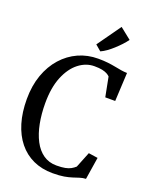

<svg xmlns="http://www.w3.org/2000/svg" viewBox="-179 -1084 945 1190"><g transform="rotate(20 294.0 -489.0)"><path d="M319 11Q247.5 11 190.5 -15.2Q133.5 -41.5 93.8 -90.8Q54 -140 33 -209.8Q12 -279.5 12 -366.5Q12 -454.5 37.2 -525.8Q62.5 -597 108 -648Q153.5 -699 213.5 -726Q273.5 -753 343 -753Q379 -753 407 -749.8Q435 -746.5 457.8 -742Q480.5 -737.5 500.5 -734.2Q520.5 -731 540.5 -730.5L531 -542.5H465.5L440.5 -671Q433 -679 420.5 -685.8Q408 -692.5 388.2 -696.8Q368.5 -701 337 -701Q282 -701 234.2 -664Q186.5 -627 157.2 -556Q128 -485 128 -382Q128 -311 140 -249.2Q152 -187.5 176.2 -140.8Q200.5 -94 237.8 -68Q275 -42 325 -42Q359.5 -42 382 -46.5Q404.5 -51 419.5 -59.5Q434.5 -68 446.5 -79L488 -182.5L549 -173.5L526 -27Q505 -26 486.5 -20Q468 -14 446 -6.8Q424 0.5 393.8 5.8Q363.5 11 319 11ZM338.5 -800 301 -832 411.5 -987.5 485.5 -928.5Q472.5 -910.5 454.8 -891.5Q437 -872.5 417.2 -854.5Q397.5 -836.5 377.5 -822.2Q357.5 -808 339.5 -800Z"/></g></svg>

Font: Merriweather 24pt SemiCondensed
Style: Regular
Weight: 400
Width: 4
Designer: Eben Sorkin
Foundry: Eben Sorkin
Version: Version 2.100